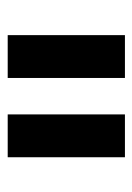

<svg xmlns="http://www.w3.org/2000/svg" viewBox="59 -840 352 511"><g transform="rotate(-90 235.5 -584.0)"><path d="M187 -428H73V-740H187ZM398 -428H284V-740H398Z"/></g></svg>

Font: IBM Plex Sans SemiBold
Style: Regular
Weight: 600
Designer: Mike Abbink, Paul van der Laan, Pieter van Rosmalen
Foundry: Bold Monday
Version: Version 3.201